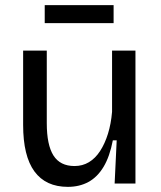

<svg xmlns="http://www.w3.org/2000/svg" viewBox="-20 -714 625 747"><path d="M244 13Q158 13 114 -47Q70 -107 70 -228V-517H162V-235Q162 -150 188 -109Q214 -68 270 -68Q301 -68 326 -83Q351 -98 369.5 -126.5Q388 -155 400 -193.5Q412 -232 416 -279V-517H507V-218V0H426L434 -168H419Q407 -105 383 -65Q359 -25 324 -6Q289 13 244 13ZM154 -624V-694H422V-624Z"/></svg>

Font: Bricolage Grotesque 17pt
Style: Regular
Weight: 400
Version: Version 1.001;gftools[0.9.33.dev8+g029e19f]